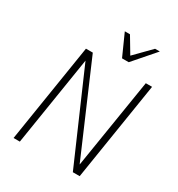

<svg xmlns="http://www.w3.org/2000/svg" viewBox="-211 -1056 1106 1192"><g transform="rotate(30 341.5 -459.5)"><path d="M66 0 178 -705H227L503 -64H504L607 -705H652L540 0H491L212 -641H213L111 0ZM402 -765 333 -919H370L438 -805L550 -919H584L450 -765Z"/></g></svg>

Font: Nunito Sans 7pt Condensed ExtraLight
Style: Italic
Weight: 250
Width: 3
Italic angle: -9°
Designer: Vernon Adams
Foundry: Vernon Adams
Version: Version 3.101;gftools[0.9.27]